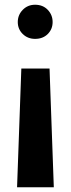

<svg xmlns="http://www.w3.org/2000/svg" viewBox="-20 -541 298 810"><path d="M207 249H52L70 -252H189ZM128 -521Q161 -521 181.5 -499.5Q202 -478 202 -448Q202 -418 181.5 -397.5Q161 -377 128 -377Q97 -377 76 -397.5Q55 -418 55 -448Q55 -478 76 -499.5Q97 -521 128 -521Z"/></svg>

Font: Moderustic SemiBold
Style: Regular
Weight: 600
Designer: Tural Alisoy
Foundry: TAFT Foundry
Version: Version 2.120